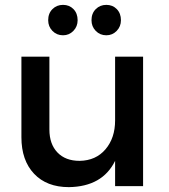

<svg xmlns="http://www.w3.org/2000/svg" viewBox="-20 -765 693 789"><path d="M239 -620Q213 -620 195.5 -638Q178 -656 178 -682Q178 -710 195.5 -727.5Q213 -745 239 -745Q265 -745 282 -727.5Q299 -710 299 -682Q299 -656 281.5 -638Q264 -620 239 -620ZM417 -620Q391 -620 373.5 -638Q356 -656 356 -682Q356 -710 373.5 -727.5Q391 -745 417 -745Q443 -745 460 -727.5Q477 -710 477 -682Q477 -656 459.5 -638Q442 -620 417 -620ZM453 -532H568V0H453V-104Q401 2 263 4Q172 4 120 -51Q68 -106 68 -201V-532H183V-233Q183 -173 216 -138.5Q249 -104 307 -104Q374 -105 413.5 -151.5Q453 -198 453 -270Z"/></svg>

Font: Montserrat-Arabic
Style: Regular
Weight: 400
Designer: Mohamed Gaber
Foundry: Kief Type Foundry
Version: Version 5.008;PS 005.008;hotconv 1.0.88;makeotf.lib2.5.64775